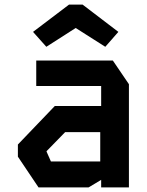

<svg xmlns="http://www.w3.org/2000/svg" viewBox="-20 -817 640 837"><path d="M138 -553V-442H421V-355H219L58 -187V-134L148 0H366L421 -33V0H542V-450L472 -553ZM183 -156V-158L264 -241H417V-113H202ZM340 -797H281L124 -678L182 -613L310 -695L439 -613L496 -678Z"/></svg>

Font: Kode Mono
Style: Bold
Weight: 700
Monospace: yes
Designer: Isa Ozler
Foundry: Kadena LLC
Version: Version 1.206;gftools[0.9.28]